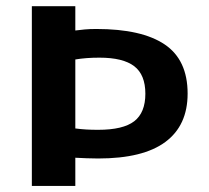

<svg xmlns="http://www.w3.org/2000/svg" viewBox="-20 -616 692 636"><path d="M85.5 0V-595.5H229.5V-515Q244.5 -517 261 -518.5Q277.5 -520 299 -520Q449.5 -520 525.5 -468.8Q601.5 -417.5 601.5 -306Q601.5 -200.5 527.8 -145.8Q454 -91 305 -91Q286 -91 266.8 -91.8Q247.5 -92.5 229.5 -93.5V0ZM305 -186Q388 -186 424.8 -214.5Q461.5 -243 461.5 -305.5Q461.5 -368.5 424.5 -396.8Q387.5 -425 309.5 -425Q286.5 -425 267 -423.5Q247.5 -422 229.5 -419V-190.5Q249 -188 266.2 -187Q283.5 -186 305 -186Z"/></svg>

Font: Encode Sans SC Expanded SemiBold
Style: Regular
Weight: 600
Width: 7
Designer: Multiple Designers
Foundry: Impallari Type
Version: Version 3.002